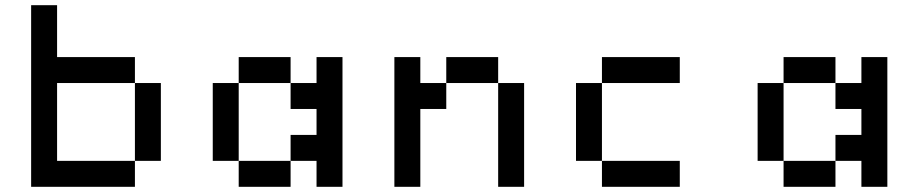

<svg xmlns="http://www.w3.org/2000/svg" viewBox="-20 -720 3540 740"><path d="M200 -700H100V0H500V-100H200V-400H500V-500H200ZM500 -100H600V-400H500Z M900 -400H800V-100H900ZM900 0H1100V-100H900ZM900 -400H1100V-500H900ZM1100 -100H1200V0H1300V-500H1200V-400H1100V-300H1200V-200H1100Z M1600 -500H1500V0H1600V-300H1700V-400H1600ZM1700 -400H1900V-500H1700ZM1900 0H2000V-400H1900Z M2600 -500H2300V-400H2600ZM2200 -100H2300V-400H2200ZM2300 0H2600V-100H2300Z M3000 -400H2900V-100H3000ZM3000 0H3200V-100H3000ZM3000 -400H3200V-500H3000ZM3200 -100H3300V0H3400V-500H3300V-400H3200V-300H3300V-200H3200Z"/></svg>

Font: FT88
Style: Regular
Weight: 400
Designer: Ange Degheest & Mandy Elbé
Foundry: Velvetyne Type Foundry
Version: Version 1.000;FEAKit 1.0